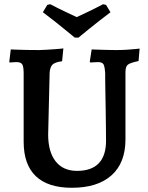

<svg xmlns="http://www.w3.org/2000/svg" viewBox="-20 -877 703 909"><path d="M320 12Q207 12 149.5 -43Q92 -98 92 -206V-529Q92 -561 85.5 -572Q79 -583 58 -583Q50 -583 38 -582Q26 -581 26 -581L24 -585L31 -643Q31 -643 54 -642Q77 -641 108.5 -640.5Q140 -640 166 -640Q181 -640 200.5 -641.5Q220 -643 238.5 -644Q257 -645 268.5 -646.5Q280 -648 280 -648L274 -587Q241 -583 229 -571.5Q217 -560 215 -533L208 -240Q208 -158 243.5 -113Q279 -68 345 -68Q413 -68 447.5 -104Q482 -140 482 -210Q482 -231 481.5 -269Q481 -307 480.5 -351Q480 -395 479 -435.5Q478 -476 478 -502.5Q478 -529 478 -529Q476 -562 470 -572.5Q464 -583 444 -583Q436 -583 422 -582Q408 -581 408 -581L405 -585L414 -643Q414 -643 426 -642.5Q438 -642 457 -641.5Q476 -641 495.5 -640.5Q515 -640 529 -640Q554 -640 579.5 -641.5Q605 -643 623 -645Q641 -647 641 -647L636 -588Q597 -580 585.5 -571Q574 -562 574 -535V-217Q574 -106 508 -47Q442 12 320 12ZM334 -699Q334 -699 320.5 -710Q307 -721 285 -739Q263 -757 236.5 -778Q210 -799 183 -819L204 -854L218 -857Q252 -839 287 -822.5Q322 -806 343 -796Q365 -806 398.5 -822Q432 -838 468 -857L482 -854L503 -819Q476 -799 449.5 -778Q423 -757 400.5 -739Q378 -721 365 -710Q352 -699 352 -699Z"/></svg>

Font: Alegreya SemiBold
Style: Regular
Weight: 600
Designer: Juan Pablo del Peral
Foundry: Huerta Tipografica
Version: Version 2.009